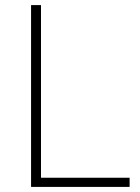

<svg xmlns="http://www.w3.org/2000/svg" viewBox="-20 -734 550 754"><path d="M102 0V-714H141V-36H489V0Z"/></svg>

Font: Noto Sans Lao UI ExtLt
Style: Regular
Weight: 200
Designer: Monotype Design Team
Foundry: Monotype Imaging Inc.
Version: Version 2.000; ttfautohint (v1.8.4.7-5d5b)